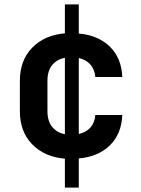

<svg xmlns="http://www.w3.org/2000/svg" viewBox="-20 -710 640 870"><path d="M274 140V9Q181 1 125.5 -56.5Q70 -114 70 -206V-344Q70 -436 125.5 -493.5Q181 -551 274 -559V-690H337V-558Q426 -550 478.5 -498Q531 -446 534 -361H412Q409 -395 389.5 -417.5Q370 -440 337 -447V-103Q370 -110 389.5 -132Q409 -154 412 -189H534Q531 -104 478.5 -52Q426 0 337 8V140ZM195 -206Q195 -162 216 -135.5Q237 -109 274 -102V-448Q237 -441 216 -414.5Q195 -388 195 -345Z"/></svg>

Font: NKDuy Mono
Style: Bold
Weight: 700
Monospace: yes
Designer: NKDuy
Foundry: NKDuy
Version: Version 2.251; ttfautohint (v1.8.4.7-5d5b)